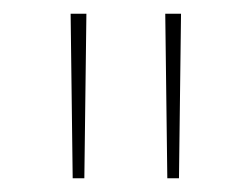

<svg xmlns="http://www.w3.org/2000/svg" viewBox="-20 -701 367 280"><path d="M83 -681H106L103 -441H86ZM221 -681H244L241 -441H224Z"/></svg>

Font: Fira Sans Thin
Style: Regular
Weight: 100
Designer: bBox Type GmbH & Carrois Corporate GbR & Edenspiekermann AG
Foundry: bBox Type GmbH & Carrois Corporate GbR & Edenspiekermann AG
Version: Version 4.301